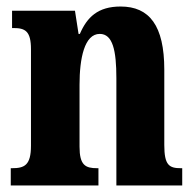

<svg xmlns="http://www.w3.org/2000/svg" viewBox="-20 -569 600 589"><path d="M13 0H282V-53H278C242 -53 224 -62 224 -119V-309C224 -390 239 -465 286 -465C326 -465 337 -414 337 -329V0H539V-53H535C499 -53 484 -62 484 -124V-355C484 -491 438 -549 350 -549C280 -549 247 -516 225 -465H221L210 -536H17V-483H21C57 -483 75 -474 75 -418V-122C75 -62 55 -53 17 -53H13Z"/></svg>

Font: Noto Serif Georgian ExtraCondensed ExtraBold
Style: Regular
Weight: 800
Width: 2
Designer: Monotype Design Team, Akaki Razmadze
Foundry: Google LLC
Version: Version 2.003